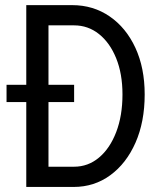

<svg xmlns="http://www.w3.org/2000/svg" viewBox="-20 -740 602 760"><path d="M84 0V-719.7H265.6Q349.1 -719.7 414.1 -675Q479 -630.4 515.9 -550.8Q552.7 -471.2 552.7 -366.2Q552.7 -257.8 516.4 -175.3Q480 -92.8 416.5 -46.4Q353 0 271.5 0ZM171.9 -80.1H273.4Q328.6 -80.1 371.8 -116.2Q415 -152.3 439.9 -217Q464.8 -281.7 464.8 -366.2Q464.8 -447.8 439.9 -509.3Q415 -570.8 371.8 -605.2Q328.6 -639.6 273.4 -639.6H171.9ZM5.9 -335.9V-404.3H273.4V-335.9Z"/></svg>

Font: Reddit Mono
Style: Regular
Weight: 400
Monospace: yes
Designer: Stephen Hutchings
Foundry: Reddit
Version: Version 1.014; ttfautohint (v1.8.4.7-5d5b)